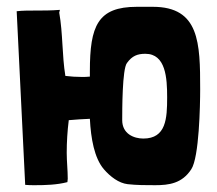

<svg xmlns="http://www.w3.org/2000/svg" viewBox="-20 -534 638 564"><path d="M382 -514C267 -514 244 -458 244 -325V-309C236 -308 228 -308 220 -308C204 -308 188 -309 172 -311C162 -372 165 -435 154 -497L156 -505C131 -503 106 -503 81 -503C63 -503 46 -503 29 -501L54 9C63 10 73 10 82 10C114 10 147 9 178 1L179 -9C179 -34 176 -60 176 -85C176 -117 178 -149 182 -181C203 -183 223 -184 244 -185C247 -127 257 -70 285 -37C304 -15 329 4 355 7C381 10 409 10 436 10C476 10 515 5 542 -37C565 -72 568 -224 568 -272C568 -408 566 -514 429 -514ZM401 -127C373 -127 339 -141 339 -181C339 -210 339 -332 353 -349C368 -370 384 -376 407 -376C467 -376 471 -305 471 -248C471 -186 468 -127 401 -127Z"/></svg>

Font: HEYCLAY
Style: Regular
Weight: 400
Designer: Marcelo Magalhaes
Foundry: Marcelo Magalhães
Version: Version 1.300;hotconv 1.0.109;makeotfexe 2.5.65596